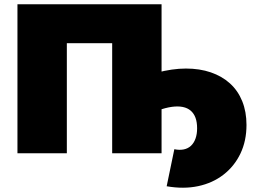

<svg xmlns="http://www.w3.org/2000/svg" viewBox="-20 -720 1197 902"><path d="M763 155 799 -19Q823 -14 843 -18Q863 -22 877 -35Q891 -48 898.5 -69Q906 -90 906 -117Q906 -146 898.5 -166.5Q891 -187 876 -200Q861 -213 838.5 -217.5Q816 -222 787 -218Q758 -214 722 -201L715 -378Q789 -398 853.5 -398Q918 -398 970.5 -380Q1023 -362 1060.5 -328Q1098 -294 1118 -244.5Q1138 -195 1138 -133Q1138 -58 1109.5 1.5Q1081 61 1030 100.5Q979 140 911 154.5Q843 169 763 155ZM62 0V-700H739V0H507V-567L558 -517H243L294 -567V0Z"/></svg>

Font: MOST Montserrat Black
Style: Regular
Weight: 900
Designer: Julieta Ulanovsky
Foundry: Julieta Ulanovsky
Version: Version 8.000;March 11, 2024;FontCreator 15.0.0.2926 64-bit